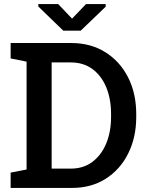

<svg xmlns="http://www.w3.org/2000/svg" viewBox="-20 -922 722 942"><path d="M32.2 0V-75.2L110.4 -90.3V-619.6L32.2 -635.3V-710.9H330.1Q424.8 -710.9 496.6 -666Q568.4 -621.1 608.4 -542.5Q648.4 -463.9 648.4 -362.3V-348.1Q648.4 -248 609.1 -169.2Q569.8 -90.3 499 -45.2Q428.2 0 333.5 0ZM233.4 -94.7H327.1Q389.6 -94.7 433.8 -128.2Q478 -161.6 501.5 -219Q524.9 -276.4 524.9 -348.1V-362.8Q524.9 -436 501.5 -493.2Q478 -550.3 433.8 -583Q389.6 -615.7 327.1 -615.7H233.4ZM498.5 -901.9V-889.2L376 -771.5H290.5L168 -890.1V-901.9H265.6L333.5 -830.6L401.9 -901.9Z"/></svg>

Font: Roboto Slab Medium
Style: Regular
Weight: 500
Designer: Google
Version: Version 2.001; ttfautohint (v1.8.3)